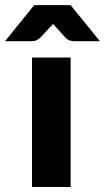

<svg xmlns="http://www.w3.org/2000/svg" viewBox="-72 -749 420 769"><path d="M56.2 -518.6H210.9V0H56.2ZM210.9 -728.5 328.1 -584H225.1Q215.8 -584 207.5 -586.9Q199.2 -588.9 190.4 -598.1L152.8 -639.6Q148.9 -643.6 147 -646Q144.5 -648.4 140.6 -653.3Q139.6 -651.9 137.5 -649.4Q135.3 -647 134.3 -646L127.9 -639.6L89.4 -598.1Q81.1 -590.8 73.2 -587.4Q64.9 -584 55.2 -584H-51.8L64.9 -728.5Z"/></svg>

Font: Lato-ExtraBold
Style: Regular
Weight: 500
Designer: Lukasz Dziedzic with Adam Twardoch and Botio Nikoltchev
Foundry: tyPoland Lukasz Dziedzic
Version: ""